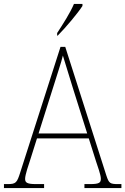

<svg xmlns="http://www.w3.org/2000/svg" viewBox="-23 -951 634 971"><path d="M266 -784V-771H269C309 -811 372 -886 394 -921V-931H351C332 -886 296 -830 266 -784ZM-3 0H200V-20H158C111 -20 104 -29 104 -47C104 -67 122 -119 129 -140L164 -251H426L463 -134C470 -113 487 -66 487 -48C487 -28 481 -20 433 -20H404V0H591V-20H575C533 -20 528 -24 515 -63L307 -714H283L80 -81C63 -27 58 -20 16 -20H-3ZM172 -276 247 -513C262 -563 288 -638 295 -670C307 -631 328 -563 347 -501L418 -276Z"/></svg>

Font: Noto Serif SemiCondensed Thin
Style: Regular
Weight: 100
Width: 4
Designer: Monotype Design Team
Foundry: Monotype Imaging Inc.
Version: Version 2.015